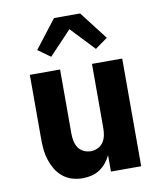

<svg xmlns="http://www.w3.org/2000/svg" viewBox="-86 -835 772 913"><g transform="rotate(-10 300.0 -379.0)"><path d="M240 8Q214 8 189 0.5Q164 -7 144 -23.5Q124 -40 111 -62Q98 -84 90 -108.5Q82 -133 79.5 -158.5Q77 -184 77 -210V-520H223V-210Q223 -192 226.5 -174.5Q230 -157 239.5 -142.5Q249 -128 265.5 -120Q282 -112 300 -112Q318 -112 334.5 -120Q351 -128 360.5 -142.5Q370 -157 373.5 -174.5Q377 -192 377 -210V-520H523V0H377V-79Q368 -60 354 -43Q340 -26 322 -14Q304 -2 282.5 3Q261 8 240 8ZM192 -587 132 -630 237 -766H363L468 -630L408 -587L300 -701Z"/></g></svg>

Font: Iosevka Aile Heavy
Style: Regular
Weight: 900
Designer: Belleve Invis
Foundry: Belleve Invis
Version: Version 31.1.0; ttfautohint (v1.8.4)